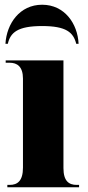

<svg xmlns="http://www.w3.org/2000/svg" viewBox="-20 -791 372 811"><path d="M3 -606H13C24 -654 55 -681 158 -681C260 -681 290 -654 302 -606H312C308 -691 253 -771 158 -771C63 -771 8 -691 3 -606ZM11 0H314V-10H304C271 -10 248 -26 248 -81V-536H4V-526H21C52 -526 77 -510 77 -459V-83C77 -27 54 -10 21 -10H11Z"/></svg>

Font: Noto Serif Display Condensed Black
Style: Regular
Weight: 900
Width: 3
Designer: Monotype Design Team
Foundry: Monotype Imaging Inc.
Version: Version 2.009